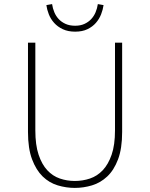

<svg xmlns="http://www.w3.org/2000/svg" viewBox="-20 -907 734 940"><path d="M348 -752Q383 -752 408 -764Q433 -776 449.5 -795Q466 -814 475 -837Q484 -860 487 -882L459 -887Q456 -866 448 -847Q440 -828 426.5 -813.5Q413 -799 393.5 -790Q374 -781 348 -781Q321 -781 301 -790Q281 -799 267.5 -813.5Q254 -828 246 -847Q238 -866 235 -887L207 -882Q210 -860 219 -837Q228 -814 245 -795Q262 -776 287.5 -764Q313 -752 348 -752ZM346 13Q389 13 430.5 0.5Q472 -12 505 -43Q538 -74 558 -127Q578 -180 578 -261V-698H543V-269Q543 -197 526.5 -149.5Q510 -102 483 -73.5Q456 -45 420.5 -33Q385 -21 346 -21Q308 -21 273 -33Q238 -45 211.5 -73.5Q185 -102 169 -149.5Q153 -197 153 -269V-698H117V-261Q117 -180 137 -127Q157 -74 189 -43Q221 -12 262.5 0.5Q304 13 346 13Z"/></svg>

Font: Spoqa Han Sans Neo Thin
Style: Regular
Weight: 100
Designer: [Spoqa Han Sans Neo] Dong-huui Kim  Younghwa Kang  Yujin Lee  [Noto Sans] Ryoko NISHIZUKA  (kana & ideographs); Paul D. 
Foundry: Spoqa (http://www.spoqa-han-sans.com)
Version: Version 1.100;hotconv 1.0.109;makeotfexe 2.5.65596